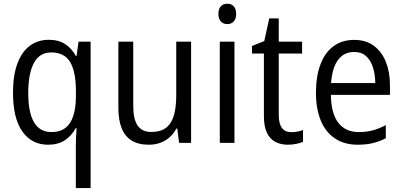

<svg xmlns="http://www.w3.org/2000/svg" viewBox="-20 -756 2130 1016"><path d="M381.3 239.3V11.2Q381.3 -6.3 382.3 -30.5Q383.3 -54.7 385.3 -78.1H380.9Q358.9 -37.6 323.2 -13.9Q287.6 9.8 234.4 9.8Q148.4 9.8 98.6 -59.8Q48.8 -129.4 48.8 -266.1Q48.8 -357.4 72 -419.7Q95.2 -481.9 137.7 -513.7Q180.2 -545.4 238.3 -545.4Q290 -545.4 324.7 -522.7Q359.4 -500 381.3 -460H385.3L395.5 -535.6H459.5V239.3ZM252.4 -57.1Q296.9 -57.1 325.2 -78.4Q353.5 -99.6 367.4 -141.6Q381.3 -183.6 381.8 -246.1V-271.5Q381.8 -375.5 351.6 -427Q321.3 -478.5 251 -478.5Q189 -478.5 159.2 -422.1Q129.4 -365.7 129.4 -264.6Q129.4 -161.1 159.9 -109.1Q190.4 -57.1 252.4 -57.1Z M991.2 -535.6V0H927.7L918 -75.7H913.1Q899.4 -48.8 877.4 -29.5Q855.5 -10.3 827.9 -0.2Q800.3 9.8 767.6 9.8Q712.4 9.8 676.8 -12.2Q641.1 -34.2 623.8 -77.4Q606.4 -120.6 606.4 -184.6V-535.6H685.1V-194.3Q685.1 -125 708.5 -91.3Q731.9 -57.6 780.3 -57.6Q829.1 -57.6 857.9 -79.3Q886.7 -101.1 899.7 -144Q912.6 -187 912.6 -251V-535.6Z M1220.7 -535.6V0H1143.1V-535.6ZM1183.1 -736.3Q1204.6 -736.3 1217 -722.7Q1229.5 -709 1229.5 -682.1Q1229.5 -656.2 1216.6 -642.3Q1203.6 -628.4 1183.1 -628.4Q1162.1 -628.4 1148.9 -642.3Q1135.7 -656.2 1135.7 -682.1Q1135.7 -709.5 1148.7 -722.9Q1161.6 -736.3 1183.1 -736.3Z M1522 -56.6Q1538.1 -56.6 1554.7 -59.8Q1571.3 -63 1583.5 -67.9V-5.4Q1568.8 1 1547.4 5.4Q1525.9 9.8 1503.4 9.8Q1464.8 9.8 1436.3 -5.6Q1407.7 -21 1392.1 -54.2Q1376.5 -87.4 1376.5 -142.6V-472.7H1313.5V-512.7L1378.4 -538.6L1404.8 -658.7H1455.1V-535.6H1578.6V-472.7H1455.1V-147.9Q1455.1 -102.1 1471.7 -79.3Q1488.3 -56.6 1522 -56.6Z M1854.5 -544.9Q1916 -544.9 1958 -513.9Q2000 -482.9 2021.7 -429Q2043.5 -375 2043.5 -305.7V-253.9H1731Q1731.9 -156.7 1769.8 -106.9Q1807.6 -57.1 1878.9 -57.1Q1918.9 -57.1 1952.4 -66.2Q1985.8 -75.2 2021.5 -93.8V-24.4Q1987.3 -6.8 1952.4 1.5Q1917.5 9.8 1873 9.8Q1801.3 9.8 1751.7 -23.9Q1702.1 -57.6 1677 -119.4Q1651.9 -181.2 1651.9 -264.6Q1651.9 -352.5 1675.8 -415.5Q1699.7 -478.5 1745.1 -511.7Q1790.5 -544.9 1854.5 -544.9ZM1854 -481Q1800.3 -481 1769 -439.2Q1737.8 -397.5 1731.9 -316.4H1965.8Q1965.3 -362.8 1953.4 -400.1Q1941.4 -437.5 1917 -459.2Q1892.6 -481 1854 -481Z"/></svg>

Font: Open Sans SemiCondensed
Style: Regular
Weight: 400
Width: 4
Designer: Monotype Design Team
Foundry: Monotype Imaging Inc.
Version: Version 3.000